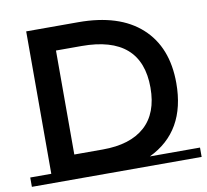

<svg xmlns="http://www.w3.org/2000/svg" viewBox="-78 -785 938 871"><g transform="rotate(-10 391.0 -349.5)"><path d="M782 -43V0H0V-43H97V-699H337Q525 -699 626 -607.5Q727 -516 727 -350Q727 -127 551 -43ZM608 -350Q608 -590 333 -590H215V-111H346Q473 -111 540.5 -171.5Q608 -232 608 -350Z"/></g></svg>

Font: Montserrat Subrayada
Style: Regular
Weight: 400
Designer: Julieta Ulanovsky
Foundry: Julieta Ulanovsky
Version: Version 2.001